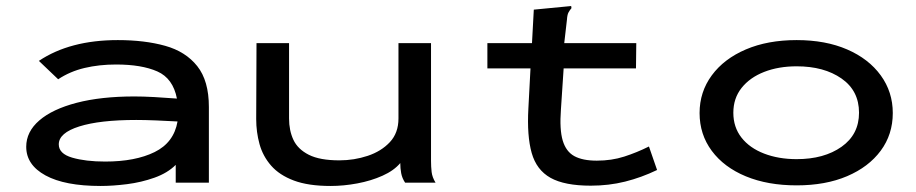

<svg xmlns="http://www.w3.org/2000/svg" viewBox="-20 -606 3040 637"><path d="M314 11Q195 11 131 -24Q67 -59 67 -119Q67 -169 110.5 -206.5Q154 -244 234.5 -265Q315 -286 426 -286Q454 -286 491.5 -284Q529 -282 567 -279Q554 -346 502 -369Q450 -392 365 -392Q309 -392 260.5 -380.5Q212 -369 173 -343L109 -404Q212 -473 371 -473Q460 -473 528 -454Q596 -435 634.5 -386.5Q673 -338 673 -251V0H563V-59Q536 -32 492.5 -16.5Q449 -1 401.5 5Q354 11 314 11ZM175 -127Q175 -96 219.5 -83Q264 -70 329 -70Q429 -70 493 -101.5Q557 -133 569 -203Q535 -205 497.5 -206.5Q460 -208 432 -208Q311 -208 243 -186.5Q175 -165 175 -127Z M1077 11Q1003 11 955 -7Q907 -25 879.5 -56.5Q852 -88 841 -128Q830 -168 830 -211L831 -463H939V-213Q939 -173 953.5 -142Q968 -111 1004.5 -92.5Q1041 -74 1106 -74Q1155 -74 1200 -89Q1245 -104 1273.5 -134.5Q1302 -165 1302 -213V-463H1410V-72Q1410 -53 1412 -35.5Q1414 -18 1425 0H1324Q1314 -15 1311 -31.5Q1308 -48 1308 -65Q1287 -40 1249 -23Q1211 -6 1165.5 2.5Q1120 11 1077 11Z M1940 10Q1853 10 1806.5 -16Q1760 -42 1744 -98.5Q1728 -155 1733 -246L1740 -379H1597V-463H1745L1751 -574L1865 -585L1875 -586L1876 -579Q1870 -572 1866 -564.5Q1862 -557 1861 -541L1852 -463H2091L2090 -379H1850L1841 -243Q1836 -176 1847 -139.5Q1858 -103 1885.5 -88Q1913 -73 1960 -73Q2009 -73 2051 -86.5Q2093 -100 2133 -120L2160 -42Q2108 -17 2054 -3.5Q2000 10 1940 10Z M2623 9Q2527 9 2454.5 -21Q2382 -51 2341.5 -105.5Q2301 -160 2301 -231Q2301 -301 2341.5 -356Q2382 -411 2454.5 -442Q2527 -473 2623 -473Q2719 -473 2790.5 -442Q2862 -411 2902 -356Q2942 -301 2942 -231Q2942 -160 2902 -106Q2862 -52 2790.5 -21.5Q2719 9 2623 9ZM2623 -78Q2714 -78 2772 -119Q2830 -160 2830 -232Q2830 -305 2772 -345.5Q2714 -386 2623 -386Q2563 -386 2515.5 -367.5Q2468 -349 2440.5 -314.5Q2413 -280 2413 -232Q2413 -184 2440 -149.5Q2467 -115 2515 -96.5Q2563 -78 2623 -78Z"/></svg>

Font: Inconsolata ExtraExpanded SemiBold
Style: Regular
Weight: 600
Width: 8
Monospace: yes
Designer: Raph Levien, Cyreal, Brenton Simpson
Foundry: Raph Levien, Cyreal, Google
Version: Version 3.001; ttfautohint (v1.8.2.53-6de2)